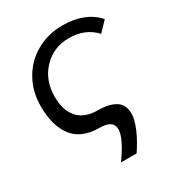

<svg xmlns="http://www.w3.org/2000/svg" viewBox="-175 -637 869 946"><g transform="rotate(-30 260.0 -164.5)"><path d="M230.5 -0.5Q128 -0.5 79.8 -62.8Q31.5 -125 31.5 -236.5Q31.5 -320.5 69.8 -387.5Q108 -454.5 174.5 -491.8Q241 -529 322.5 -529Q451.5 -529 519.5 -451.5L468 -397.5Q411.5 -459 318.5 -459Q231.5 -459 173 -398Q114.5 -337 114.5 -242.5Q114.5 -164 153.2 -121.8Q192 -79.5 265.5 -79.5Q309.5 -79.5 339.2 -69Q369 -58.5 382.8 -41.8Q396.5 -25 399.8 -1Q403 23 397.5 47.5Q392 72 379.8 100.5Q367.5 129 354 152.5Q340.5 176 324.5 200H235.5Q306.5 102 306.5 51.5Q306.5 -0.5 230.5 -0.5Z"/></g></svg>

Font: Argentum Sans Light
Style: Italic
Weight: 300
Italic angle: -11.3°
Designer: Julieta Ulanovsky (font), Owen Earl (portions from Jones font), Cristiano Sobral (main changes and remaster)
Foundry: Julieta Ulanovsky (font), Owen Earl (portions from Jones font), Cristiano Sobral (main changes and remaster)
Version: Version 3.127